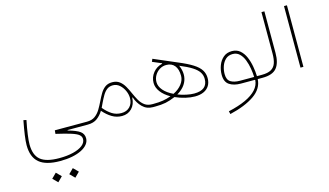

<svg xmlns="http://www.w3.org/2000/svg" viewBox="-114 -1001 3169 1851"><g transform="rotate(-15 1470.5 -75.0)"><path d="M220.2 415.5 268.1 463.4 315.9 415.5 268.1 367.7ZM390.1 415.5 438 463.4 485.8 415.5 438 367.7ZM484.4 4.9V0H685.5V-29.3H365.2L361.8 5.4Q460 27.8 512.9 44.9Q565.9 62 585.9 79.6Q606 97.2 606 121.6Q606 157.2 572.3 184.1Q538.6 210.9 478.3 226.1Q418 241.2 338.4 241.2Q208.5 241.2 151.4 193.8Q94.2 146.5 94.2 38.6Q94.2 2.9 102.5 -57.6Q110.8 -118.2 126.5 -196.3L97.7 -202.1Q82 -121.6 73.5 -59.8Q64.9 2 64.9 38.6Q64.9 158.2 131.6 214.4Q198.2 270.5 340.3 270.5Q405.8 270.5 460 259.8Q514.2 249 553.7 229.2Q593.3 209.5 615 182.1Q636.7 154.8 636.7 122.1Q636.7 78.6 602.8 53.5Q568.8 28.3 484.4 4.9Z M857.4 -121.6 879.9 -168.9Q897 -204.6 914.8 -235.1Q932.6 -265.6 956.8 -284.7Q981 -303.7 1017.1 -303.7Q1054.7 -303.7 1083.5 -278.3Q1112.3 -252.9 1128.9 -216.1Q1145.5 -179.2 1145.5 -143.6Q1145.5 -89.4 1114 -56.4Q1082.5 -23.4 1028.8 -23.4Q978.5 -23.4 937.5 -48.8Q896.5 -74.2 857.4 -121.6ZM685.5 -29.3Q679.2 -29.3 677.5 -25.1Q675.8 -21 675.8 -14.6Q675.8 -8.3 677.5 -4.2Q679.2 0 685.5 0Q745.6 0 782.2 -28.1Q818.8 -56.2 842.8 -96.2Q883.8 -48.8 929.2 -21.7Q974.6 5.4 1028.3 5.4Q1086.9 5.4 1125.5 -33.4Q1164.1 -72.3 1167.5 -140.6L1172.4 -141.1Q1191.4 -83.5 1233.2 -41.7Q1274.9 0 1337.4 0H1337.9V-29.3H1337.4Q1292.5 -29.3 1262.9 -50.8Q1233.4 -72.3 1213.6 -106.9Q1193.8 -141.6 1176.8 -180.7Q1160.2 -219.2 1140.1 -254.4Q1120.1 -289.6 1091.1 -311.8Q1062 -334 1018.1 -334Q975.1 -334 946.8 -313Q918.5 -292 898.7 -258.3Q878.9 -224.6 860.8 -187Q842.3 -148.4 820.6 -112.1Q798.8 -75.7 767.1 -52.5Q735.4 -29.3 685.5 -29.3Z M1337.9 -29.3Q1333 -29.3 1330.6 -25.6Q1328.1 -22 1328.1 -14.6Q1328.1 -7.3 1330.6 -3.7Q1333 0 1337.9 0H1359.9Q1420.9 0 1465.3 -9Q1509.8 -18.1 1561.5 -40.5Q1610.8 -18.6 1661.6 -6.6Q1712.4 5.4 1755.4 5.4Q1807.1 5.4 1843.5 -11.2Q1879.9 -27.8 1899.2 -59.1Q1918.5 -90.3 1918.5 -134.8Q1918.5 -179.7 1896 -215.3Q1873.5 -251 1821.8 -283.9Q1770 -316.9 1681.6 -353.5L1451.7 -452.1L1439.9 -424.8L1530.8 -386.2V-381.3Q1474.6 -369.1 1438.7 -325Q1402.8 -280.8 1402.8 -224.1Q1402.8 -177.7 1435.1 -134.5Q1467.3 -91.3 1526.9 -57.6Q1484.9 -42.5 1445.1 -35.9Q1405.3 -29.3 1352.1 -29.3ZM1561.5 -72.8Q1499.5 -102.1 1465.6 -141.8Q1431.6 -181.6 1431.6 -224.1Q1431.6 -260.7 1450 -291.7Q1468.3 -322.8 1498.5 -341.3Q1528.8 -359.9 1564.5 -359.9Q1618.2 -359.9 1647.5 -324Q1676.8 -288.1 1676.8 -222.2Q1676.8 -178.7 1646 -138.9Q1615.2 -99.1 1561.5 -72.8ZM1595.2 -57.6Q1672.9 -103 1696 -171.4Q1719.2 -239.7 1684.1 -320.3Q1760.7 -288.6 1805.4 -260.3Q1850.1 -231.9 1869.6 -201.9Q1889.2 -171.9 1889.2 -134.8Q1889.2 -23.9 1755.9 -23.9Q1720.7 -23.9 1678.2 -33Q1635.7 -42 1595.2 -57.6Z M2354.5 -28.8Q2318.8 -28.8 2283.7 -28.8Q2248.5 -28.8 2213.9 -28.8Q2155.3 -28.8 2120.8 -50Q2086.4 -71.3 2086.4 -128.9Q2086.4 -168.9 2099.6 -207.3Q2112.8 -245.6 2140.1 -270.8Q2167.5 -295.9 2210.4 -295.9Q2251.5 -295.9 2278.6 -269.5Q2305.7 -243.2 2321.8 -201.7Q2337.9 -160.2 2345.5 -114Q2353 -67.9 2354.5 -28.8ZM2356.9 2.9Q2353.5 54.7 2315.2 97.2Q2276.9 139.6 2206.1 172.4Q2135.3 205.1 2033.2 228L2040.5 257.3Q2194.3 221.2 2285.9 158.2Q2377.4 95.2 2382.3 0H2431.2V-29.3H2382.3Q2380.9 -75.7 2371.8 -127.2Q2362.8 -178.7 2343.5 -223.6Q2324.2 -268.6 2291.5 -296.9Q2258.8 -325.2 2210.4 -325.2Q2158.7 -325.2 2124.8 -296.1Q2090.8 -267.1 2074 -222.2Q2057.1 -177.2 2057.1 -128.9Q2057.1 -58.1 2100.6 -29.1Q2144 0 2213.9 0Q2248.5 0 2283.7 0Q2318.8 0 2354.5 0Z M2431.2 -29.3Q2425.8 -29.3 2423.6 -24.7Q2421.4 -20 2421.4 -14.6Q2421.4 -9.3 2423.6 -4.6Q2425.8 0 2431.2 0Q2531.2 0 2572.3 -49.8Q2613.3 -99.6 2613.3 -199.2V-614.3H2584V-199.2Q2584 -143.6 2571 -105.7Q2558.1 -67.9 2525.1 -48.6Q2492.2 -29.3 2431.2 -29.3Z M2838.4 0V-614.3H2809.1V0Z"/></g></svg>

Font: Estedad VF
Style: Regular
Weight: 100
Designer: Amin Abedi
Version: Version 7.3